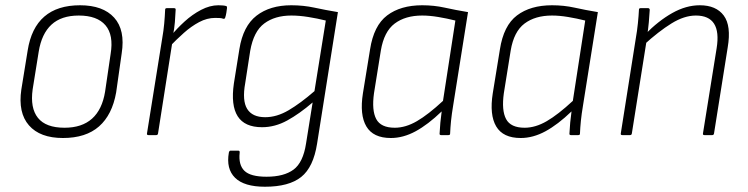

<svg xmlns="http://www.w3.org/2000/svg" viewBox="-20 -513 2840 729"><path d="M219 11Q132 11 90 -37Q48 -85 61 -173L85 -321Q112 -493 284 -493Q371 -493 413.5 -446Q456 -399 442 -310L421 -162Q406 -77 356 -33Q306 11 219 11ZM225 -28Q291 -28 329.5 -62.5Q368 -97 379 -165L400 -308Q412 -380 380.5 -417Q349 -454 279 -454Q213 -454 175.5 -419.5Q138 -385 127 -317L104 -174Q94 -103 124 -65.5Q154 -28 225 -28Z M544 0Q537 0 538 -6L596 -368Q601 -396 603.5 -423.5Q606 -451 607 -476Q607 -482 613 -482H641Q647 -482 647 -477Q646 -455 644 -429Q642 -403 636 -376L635 -357L580 -6Q579 0 573 0ZM622 -334 629 -377Q651 -404 680.5 -431Q710 -458 743.5 -475.5Q777 -493 809 -493Q829 -493 839 -490Q841 -489 841.5 -487.5Q842 -486 842 -483Q841 -475 839.5 -465Q838 -455 835 -446Q833 -440 827 -442Q822 -444 815 -444.5Q808 -445 797 -445Q766 -445 736 -429Q706 -413 678 -388Q650 -363 622 -334Z M1086 -493Q1132 -493 1173.5 -484Q1215 -475 1263 -467L1184 32Q1170 122 1123.5 159Q1077 196 986 196Q907 196 872.5 162Q838 128 849 66Q851 59 855 59H885Q891 59 890 67Q885 113 908 135.5Q931 158 992 158Q1058 158 1094.5 131Q1131 104 1142 32L1167 -124Q1117 -81 1070.5 -55.5Q1024 -30 975 -30Q909 -30 882.5 -71.5Q856 -113 868 -196L889 -327Q903 -414 954 -453.5Q1005 -493 1086 -493ZM987 -68Q1031 -68 1076 -94.5Q1121 -121 1174 -167L1217 -435Q1185 -443 1150.5 -448.5Q1116 -454 1086 -454Q1024 -454 983.5 -424Q943 -394 930 -320L911 -197Q899 -131 918.5 -99.5Q938 -68 987 -68Z M1464 11Q1397 11 1371 -33Q1345 -77 1358 -159L1385 -325Q1399 -416 1450 -454.5Q1501 -493 1583 -493Q1628 -493 1668.5 -484Q1709 -475 1757 -467L1701 -115Q1695 -79 1692.5 -54Q1690 -29 1689 -5Q1689 0 1682 0H1655Q1649 0 1649 -5Q1650 -26 1652 -47.5Q1654 -69 1657 -90Q1605 -40 1558 -14.5Q1511 11 1464 11ZM1479 -28Q1520 -28 1563 -53Q1606 -78 1662 -130L1709 -435Q1677 -443 1644 -448.5Q1611 -454 1583 -454Q1519 -454 1478.5 -423.5Q1438 -393 1426 -321L1400 -159Q1391 -94 1408.5 -61Q1426 -28 1479 -28Z M1957 11Q1890 11 1864 -33Q1838 -77 1851 -159L1878 -325Q1892 -416 1943 -454.5Q1994 -493 2076 -493Q2121 -493 2161.5 -484Q2202 -475 2250 -467L2194 -115Q2188 -79 2185.5 -54Q2183 -29 2182 -5Q2182 0 2175 0H2148Q2142 0 2142 -5Q2143 -26 2145 -47.5Q2147 -69 2150 -90Q2098 -40 2051 -14.5Q2004 11 1957 11ZM1972 -28Q2013 -28 2056 -53Q2099 -78 2155 -130L2202 -435Q2170 -443 2137 -448.5Q2104 -454 2076 -454Q2012 -454 1971.5 -423.5Q1931 -393 1919 -321L1893 -159Q1884 -94 1901.5 -61Q1919 -28 1972 -28Z M2655 0Q2648 0 2649 -6L2701 -330Q2721 -454 2622 -454Q2578 -454 2529.5 -424Q2481 -394 2424 -342L2429 -382Q2480 -434 2532.5 -463.5Q2585 -493 2637 -493Q2699 -493 2728 -454Q2757 -415 2743 -333L2691 -6Q2690 0 2684 0ZM2343 0Q2336 0 2337 -6L2394 -367Q2399 -395 2402 -424.5Q2405 -454 2406 -476Q2406 -482 2412 -482H2441Q2446 -482 2447 -476Q2446 -456 2443.5 -428.5Q2441 -401 2437 -377L2436 -365L2379 -6Q2378 0 2372 0Z"/></svg>

Font: Sofia Sans Semi Condensed ExtraLight
Style: Italic
Weight: 250
Italic angle: -9°
Version: Version 4.100